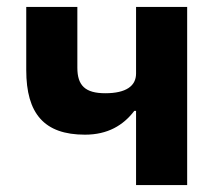

<svg xmlns="http://www.w3.org/2000/svg" viewBox="-20 -536 640 556"><path d="M374 0H522V-516H374V-323C374 -287 345 -266 285 -266C227 -266 204 -288 204 -340V-516H56V-333C56 -207 108 -146 226 -146C292 -146 337 -173 369 -215H374Z"/></svg>

Font: IBM Plex Mono
Style: Bold
Weight: 700
Monospace: yes
Designer: Mike Abbink, Paul van der Laan, Pieter van Rosmalen
Foundry: Bold Monday
Version: Version 2.004